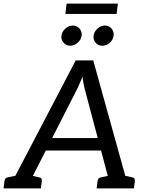

<svg xmlns="http://www.w3.org/2000/svg" viewBox="-38 -1055 814 1075"><path d="M11 0 386 -717H484L683 0H608Q595 0 587.5 -6.5Q580 -13 578 -23L436 -558Q433 -572 429.5 -588.5Q426 -605 424 -625Q415 -605 408 -588Q401 -571 394 -557L122 -23Q118 -14 108.5 -7Q99 0 86 0ZM85 0 92 -62H145L138 0ZM200 -212 235 -282H530L549 -212ZM559 0 566 -62H619L612 0ZM-18 0 -13 -41Q-12 -50 -7.5 -55Q-3 -60 5 -62L82 -78L84 0ZM89 0 109 -78 182 -62Q191 -60 194 -55Q197 -50 196 -41L191 0ZM503 0 508 -41Q509 -50 513.5 -55Q518 -60 526 -62L603 -78L605 0ZM610 0 630 -78 703 -62Q712 -60 715 -55Q718 -50 717 -41L712 0ZM419 -855Q416 -833 397 -816Q378 -799 355 -799Q333 -799 318 -816Q303 -833 306 -855Q309 -878 328 -895Q347 -912 369 -912Q392 -912 407 -895Q422 -878 419 -855ZM598 -855Q595 -832 576.5 -815.5Q558 -799 535 -799Q512 -799 497.5 -815.5Q483 -832 486 -855Q489 -878 508 -895Q527 -912 549 -912Q572 -912 586.5 -895Q601 -878 598 -855ZM328 -977 335 -1035H622L615 -977Z"/></svg>

Font: Aleo
Style: Italic
Weight: 400
Italic angle: -7°
Designer: Alessio Laiso
Foundry: Alessio Laiso
Version: Version 2.001;gftools[0.9.29]